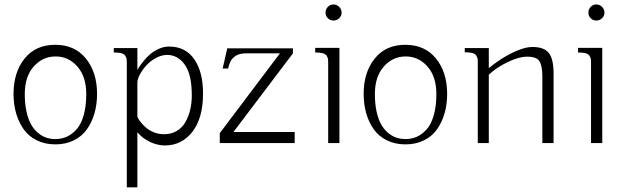

<svg xmlns="http://www.w3.org/2000/svg" viewBox="-20 -634 2757 851"><path d="M224.6 -435.5Q311.5 -435.5 360.8 -374.5Q410.2 -313.5 410.2 -217.8Q410.2 -171.4 398.7 -131.6Q387.2 -91.8 365.2 -60.8Q343.3 -29.8 307.4 -12Q271.5 5.9 225.6 5.9Q179.2 5.9 143.1 -12Q106.9 -29.8 85 -60.8Q63 -91.8 51.5 -131.6Q40 -171.4 40 -217.8Q40 -313.5 89.1 -374.5Q138.2 -435.5 224.6 -435.5ZM225.6 -17.6Q252.4 -17.6 275.6 -27.8Q298.8 -38.1 318.8 -60.1Q338.9 -82 350.6 -122.3Q362.3 -162.6 362.3 -216.8Q362.3 -294.4 323 -339.1Q283.7 -383.8 226.6 -383.8Q168.9 -383.8 129.4 -339.1Q89.8 -294.4 89.8 -216.8Q89.8 -172.9 97.7 -138.2Q105.5 -103.5 118.4 -81.3Q131.3 -59.1 149.2 -44.4Q167 -29.8 185.8 -23.7Q204.6 -17.6 225.6 -17.6Z M588.9 -420.9V-324.2Q590.8 -328.1 596.4 -336.9Q602.1 -345.7 615.7 -362.5Q629.4 -379.4 644.8 -393.1Q660.2 -406.7 683.1 -417.2Q706.1 -427.7 729.5 -427.7Q801.8 -427.7 840.8 -371.8Q879.9 -315.9 879.9 -218.8Q879.9 -110.8 832.8 -50Q785.6 10.7 710.9 10.7Q677.7 10.7 644.5 -5.1Q611.3 -21 588.9 -47.9V196.3H542V-353.5Q542 -366.7 541 -373Q540 -379.4 534.9 -387.2Q529.8 -395 517.6 -398.2Q505.4 -401.4 484.4 -401.4V-420.9ZM720.7 -390.6Q696.3 -390.6 671.1 -377Q646 -363.3 628.4 -343.8Q610.8 -324.2 599.9 -303.7Q588.9 -283.2 588.9 -268.6V-116.2L592.8 -108.4Q597.2 -100.1 606.7 -88.9Q616.2 -77.6 629.4 -66.4Q642.6 -55.2 663.1 -47.1Q683.6 -39.1 707 -39.1Q739.7 -39.1 764.4 -54.2Q789.1 -69.3 803 -95Q816.9 -120.6 823.5 -149.7Q830.1 -178.7 830.1 -210.9Q830.1 -304.7 798.8 -347.7Q767.6 -390.6 720.7 -390.6Z M987.3 -419.9H1278.3V-397.5L1014.6 -48.8H1286.1V0H954.1V-43.9L1220.7 -397.5H1068.4Q1054.2 -397.5 1042.5 -394.3Q1030.8 -391.1 1023.2 -385.5Q1015.6 -379.9 1010 -374Q1004.4 -368.2 1001 -360.4Q997.6 -352.5 995.8 -347.7Q994.1 -342.8 992.7 -336.7Q991.2 -330.6 991.2 -330.1H966.8Z M1434.6 0V-353.5Q1434.6 -366.7 1433.6 -373Q1432.6 -379.4 1427.5 -387.2Q1422.4 -395 1410.2 -398.2Q1397.9 -401.4 1377 -401.4V-421.9H1484.4V0ZM1433.1 -553.2Q1422.9 -563.5 1422.9 -578.1Q1422.9 -592.8 1433.1 -603.5Q1443.4 -614.3 1458 -614.3Q1472.7 -614.3 1483.4 -603.5Q1494.1 -592.8 1494.1 -578.1Q1494.1 -563.5 1483.4 -553.2Q1472.7 -543 1458 -543Q1443.4 -543 1433.1 -553.2Z M1776.4 -435.5Q1863.3 -435.5 1912.6 -374.5Q1961.9 -313.5 1961.9 -217.8Q1961.9 -171.4 1950.4 -131.6Q1939 -91.8 1917 -60.8Q1895 -29.8 1859.1 -12Q1823.2 5.9 1777.3 5.9Q1731 5.9 1694.8 -12Q1658.7 -29.8 1636.7 -60.8Q1614.7 -91.8 1603.3 -131.6Q1591.8 -171.4 1591.8 -217.8Q1591.8 -313.5 1640.9 -374.5Q1689.9 -435.5 1776.4 -435.5ZM1777.3 -17.6Q1804.2 -17.6 1827.4 -27.8Q1850.6 -38.1 1870.6 -60.1Q1890.6 -82 1902.3 -122.3Q1914.1 -162.6 1914.1 -216.8Q1914.1 -294.4 1874.8 -339.1Q1835.4 -383.8 1778.3 -383.8Q1720.7 -383.8 1681.2 -339.1Q1641.6 -294.4 1641.6 -216.8Q1641.6 -172.9 1649.4 -138.2Q1657.2 -103.5 1670.2 -81.3Q1683.1 -59.1 1700.9 -44.4Q1718.8 -29.8 1737.5 -23.7Q1756.3 -17.6 1777.3 -17.6Z M2040 -420.9H2146.5V-332Q2197.3 -374 2250.5 -399.9Q2303.7 -425.8 2339.8 -425.8Q2391.6 -425.8 2412.6 -399.2Q2433.6 -372.6 2433.6 -308.6V0H2383.8V-295.9Q2383.8 -343.3 2370.6 -363Q2357.4 -382.8 2317.4 -382.8Q2279.3 -382.8 2228.8 -358.2Q2178.2 -333.5 2146.5 -302.7V0H2097.7V-354.5Q2097.7 -367.7 2096.7 -374Q2095.7 -380.4 2090.6 -388.2Q2085.4 -396 2073.2 -399.2Q2061 -402.3 2040 -402.3Z M2599.6 0V-353.5Q2599.6 -366.7 2598.6 -373Q2597.7 -379.4 2592.5 -387.2Q2587.4 -395 2575.2 -398.2Q2563 -401.4 2542 -401.4V-421.9H2649.4V0ZM2598.1 -553.2Q2587.9 -563.5 2587.9 -578.1Q2587.9 -592.8 2598.1 -603.5Q2608.4 -614.3 2623 -614.3Q2637.7 -614.3 2648.4 -603.5Q2659.2 -592.8 2659.2 -578.1Q2659.2 -563.5 2648.4 -553.2Q2637.7 -543 2623 -543Q2608.4 -543 2598.1 -553.2Z"/></svg>

Font: Buda Light
Style: Regular
Weight: 300
Version: Version 1.003